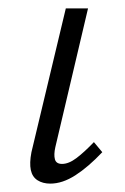

<svg xmlns="http://www.w3.org/2000/svg" viewBox="-20 -433 297 458"><path d="M100 5Q82 5 69.5 -3Q57 -11 53.5 -27.5Q50 -44 55 -70L137 -413H190L112 -82Q108 -64 111 -53Q114 -42 128 -42Q144 -42 162.5 -56Q181 -70 204 -94L224 -70Q191 -35 160 -15Q129 5 100 5Z"/></svg>

Font: Ysabeau Infant Light
Style: Italic
Weight: 300
Italic angle: -12°
Designer: Christian Thalmann (Catharsis Fonts)
Version: Version 2.001;gftools[0.9.30]; featfreeze: ss01,ss02,lnum